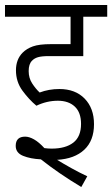

<svg xmlns="http://www.w3.org/2000/svg" viewBox="-20 -642 450 770"><path d="M212 -238Q168 -238 126 -218Q96 -243 70 -278.5Q44 -314 44 -360Q44 -404 71 -431Q87 -447 112 -456Q137 -465 185 -465H263V-575H0V-622H410V-575H314V-417H176Q147 -417 132 -412.5Q117 -408 108 -398Q95 -385 95 -357Q95 -329 109 -307.5Q123 -286 139 -271Q176 -285 218 -285Q282 -285 319.5 -246.5Q357 -208 357 -144Q357 -78 318 -41.5Q279 -5 209 -1Q235 15 266.5 32.5Q298 50 330 65L306 108Q216 54 144 -3Q102 -5 72.5 -17Q43 -29 43 -57Q43 -94 81 -94Q97 -94 116.5 -83Q136 -72 158 -48Q173 -46 187 -46Q243 -46 274 -70Q305 -94 305 -145Q305 -191 280 -214.5Q255 -238 212 -238Z"/></svg>

Font: Noto Sans Condensed Light
Style: Regular
Weight: 300
Width: 3
Designer: Monotype Design Team
Foundry: Monotype Imaging Inc.
Version: Version 2.013; ttfautohint (v1.8.4.7-5d5b)